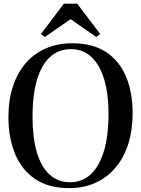

<svg xmlns="http://www.w3.org/2000/svg" viewBox="-20 -980 744 1012"><path d="M345.5 11.5Q237.5 12 166.2 -35.8Q95 -83.5 59.8 -168Q24.5 -252.5 24.5 -362.5Q24.5 -453 48.2 -525Q72 -597 116.2 -647.8Q160.5 -698.5 222.8 -725.2Q285 -752 361 -752Q468 -752 538.5 -706Q609 -660 644 -577Q679 -494 679 -382.5Q679 -292.5 655.5 -219.8Q632 -147 587.8 -95.2Q543.5 -43.5 482.2 -16Q421 11.5 345.5 11.5ZM350.5 -19.5Q412 -19.5 457.2 -60.2Q502.5 -101 527.2 -181.8Q552 -262.5 552 -382.5Q552 -483 529.8 -559.2Q507.5 -635.5 463.2 -678.2Q419 -721 353 -721Q291 -721 245.8 -681.5Q200.5 -642 176 -562.5Q151.5 -483 151.5 -362.5Q151.5 -257 173.5 -180Q195.5 -103 239.8 -61.2Q284 -19.5 350.5 -19.5ZM216.5 -785 196 -801 316.5 -960.5H387L508 -801L487.5 -785L352 -879Z"/></svg>

Font: Merriweather 120pt Medium
Style: Regular
Weight: 500
Version: Version 2.100